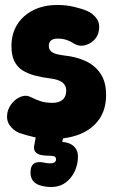

<svg xmlns="http://www.w3.org/2000/svg" viewBox="-20 -539 459 771"><path d="M191 19Q150 19 115 11Q80 3 58 -5Q33 -15 18.5 -36.5Q4 -58 10 -88Q15 -109 30 -126.5Q45 -144 66 -151.5Q87 -159 108 -147Q124 -139 143.5 -132.5Q163 -126 191 -126Q217 -126 231.5 -138.5Q246 -151 246 -176Q246 -196 230.5 -208Q215 -220 182 -224Q149 -228 120.5 -235.5Q92 -243 70.5 -256.5Q49 -270 37.5 -293.5Q26 -317 26 -354Q26 -404 49.5 -441Q73 -478 114.5 -498.5Q156 -519 211 -519Q246 -519 277.5 -511.5Q309 -504 330 -495Q355 -484 369 -463Q383 -442 376 -411Q372 -391 355.5 -376Q339 -361 318 -356.5Q297 -352 277 -364Q264 -373 248 -378.5Q232 -384 211 -384Q194 -384 185 -376.5Q176 -369 176 -354Q176 -340 187.5 -330.5Q199 -321 239 -316Q287 -311 324.5 -293.5Q362 -276 384 -243Q406 -210 406 -158Q406 -100 378.5 -60.5Q351 -21 302.5 -1Q254 19 191 19ZM185 212Q173 212 160.5 210Q148 208 136 204Q115 195 108 180Q101 165 103 146V145Q106 110 143 112Q154 113 162.5 115Q171 117 181 117Q205 117 205 101Q205 91 197 88.5Q189 86 170 86Q156 86 143 83Q130 80 122.5 71.5Q115 63 117 48L129 -20H241L230 31Q247 32 261.5 38.5Q276 45 284.5 58Q293 71 293 90Q293 121 280 149Q267 177 243 194.5Q219 212 185 212Z"/></svg>

Font: Winky Sans
Style: Bold
Weight: 700
Designer: Simon Atzbach
Foundry: typofactur
Version: Version 1.205